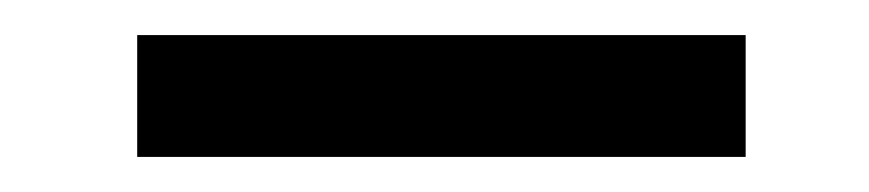

<svg xmlns="http://www.w3.org/2000/svg" viewBox="-20 -731 498 110"><path d="M407.2 -641.1H58.6V-710.9H407.2Z"/></svg>

Font: Nahid FD
Style: FD
Weight: 400
Foundry: DejaVu fonts team - Redesigned by Saber Rastikerdar
Version: Version 0.3.0